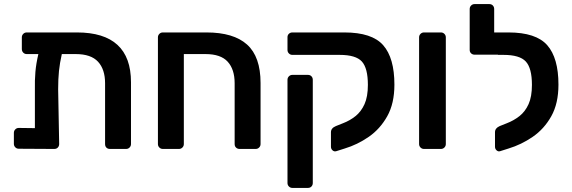

<svg xmlns="http://www.w3.org/2000/svg" viewBox="-20 -730 2804 941"><path d="M111 -465Q101 -465 94 -472Q87 -479 87 -490V-547Q87 -557 94 -564Q101 -571 111 -571H357Q622 -571 622 -327V-24Q622 -14 615 -7Q608 0 598 0H519Q508 0 501.5 -6.5Q495 -13 495 -24V-322Q495 -390 460.5 -427.5Q426 -465 351 -465H283Q273 -421 269 -382Q265 -343 265 -292L270 -24Q270 -14 263.5 -7Q257 0 246 0L72 -1Q62 -1 55 -8Q48 -15 48 -25V-79Q48 -89 55 -96Q62 -103 72 -103L151 -102V-289Q150 -337 153.5 -377.5Q157 -418 168 -465Z M778 0Q768 0 761 -7Q754 -14 754 -24V-547Q754 -557 761 -564Q768 -571 778 -571H992Q1125 -571 1191 -511.5Q1257 -452 1257 -323V-24Q1257 -14 1250 -7Q1243 0 1233 0H1154Q1144 0 1137 -6.5Q1130 -13 1130 -24V-322Q1130 -390 1096 -427.5Q1062 -465 987 -465H881V-24Q881 -14 874 -7Q867 0 857 0Z M1628 11Q1618 14 1610 7Q1602 0 1602 -11V-82Q1602 -102 1626 -112L1661 -126Q1695 -139 1722.5 -161Q1750 -183 1766.5 -219.5Q1783 -256 1783 -314Q1783 -396 1753.5 -428.5Q1724 -461 1645 -461H1413Q1403 -461 1396 -468Q1389 -475 1389 -485V-548Q1389 -558 1396 -564.5Q1403 -571 1413 -571H1668Q1803 -571 1858 -508.5Q1913 -446 1913 -315Q1913 -223 1878 -160.5Q1843 -98 1787.5 -59.5Q1732 -21 1669 -2ZM1413 191Q1403 191 1396 184Q1389 177 1389 167V-339Q1389 -349 1396 -356Q1403 -363 1413 -363H1489Q1500 -363 1506.5 -356Q1513 -349 1513 -339V167Q1513 177 1506.5 184Q1500 191 1489 191Z M2058 0Q2048 0 2041 -7Q2034 -14 2034 -24V-547Q2034 -557 2041 -564Q2048 -571 2058 -571H2141Q2151 -571 2158 -564Q2165 -557 2165 -547V-24Q2165 -14 2158 -7Q2151 0 2141 0Z M2431 11Q2422 14 2414 7Q2406 0 2406 -11V-82Q2406 -102 2429 -112L2464 -126Q2498 -139 2526 -161Q2554 -183 2570.5 -219.5Q2587 -256 2587 -314Q2587 -396 2557 -428.5Q2527 -461 2448 -461H2421Q2420 -461 2420 -462H2306Q2296 -462 2289 -468.5Q2282 -475 2282 -485V-686Q2282 -696 2289 -703Q2296 -710 2306 -710H2378Q2389 -710 2395.5 -703Q2402 -696 2402 -686V-571H2472Q2607 -571 2662 -508.5Q2717 -446 2717 -315Q2717 -223 2682 -160.5Q2647 -98 2591 -59.5Q2535 -21 2472 -2Z"/></svg>

Font: Rubik Medium
Style: Regular
Weight: 500
Designer: Hubert and Fischer
Foundry: Hubert and Fischer
Version: Version 2.300; ttfautohint (v1.8.4.7-5d5b);gftools[0.9.30]